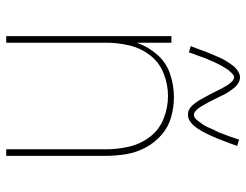

<svg xmlns="http://www.w3.org/2000/svg" viewBox="-107 -683 790 616"><g transform="rotate(90 288.0 -375.0)"><path d="M96 0H117V-320Q117 -357 125.5 -394Q134 -431 157 -461Q180 -491 215.5 -505Q251 -519 288 -519Q325 -519 360.5 -505Q396 -491 419 -461Q442 -431 450.5 -394Q459 -357 459 -320V0H480V-320Q480 -353 474.5 -385.5Q469 -418 453.5 -447Q438 -476 413 -498Q388 -520 356 -529Q324 -538 292 -538Q253 -538 216.5 -525.5Q180 -513 154.5 -483.5Q129 -454 117 -418V-530H96ZM348 -583Q358 -583 366.5 -588Q375 -593 381 -599.5Q387 -606 393 -615Q399 -624 402 -629.5Q405 -635 408.5 -642.5Q412 -650 416 -658Q420 -666 423.5 -675Q427 -684 431 -694.5Q435 -705 439.5 -716.5Q444 -728 448 -741L428 -747Q426 -740 423.5 -733.5Q421 -727 419 -720.5Q417 -714 414.5 -708Q412 -702 410 -696.5Q408 -691 406 -685.5Q404 -680 401.5 -675.5Q399 -671 397 -666.5Q395 -662 393 -658Q391 -654 389.5 -650Q388 -646 386 -642.5Q384 -639 382.5 -636Q381 -633 377.5 -628.5Q374 -624 370.5 -619Q367 -614 364.5 -611Q362 -608 357.5 -605Q353 -602 348 -602Q343 -602 338 -606Q333 -610 328.5 -615.5Q324 -621 321.5 -625.5Q319 -630 316 -635Q313 -640 310 -645.5Q307 -651 304 -657Q301 -663 298 -669Q295 -675 292 -681Q289 -687 286.5 -692.5Q284 -698 281 -703.5Q278 -709 274.5 -714Q271 -719 267.5 -724Q264 -729 260 -733.5Q256 -738 251 -741.5Q246 -745 240.5 -747.5Q235 -750 228 -750Q219 -750 210 -744.5Q201 -739 195.5 -733Q190 -727 184 -718Q178 -709 174.5 -703.5Q171 -698 167.5 -690.5Q164 -683 160.5 -675Q157 -667 153 -657.5Q149 -648 145 -637.5Q141 -627 137 -615.5Q133 -604 128 -592L148 -586Q150 -593 152.5 -599.5Q155 -606 157.5 -612.5Q160 -619 162 -625Q164 -631 166 -636.5Q168 -642 170.5 -647Q173 -652 175 -657Q177 -662 179 -666.5Q181 -671 183 -675Q185 -679 187 -683Q189 -687 191 -690.5Q193 -694 194.5 -696.5Q196 -699 199 -704Q202 -709 205.5 -713.5Q209 -718 212 -721Q215 -724 219 -727.5Q223 -731 228 -731Q233 -731 238 -727Q243 -723 247.5 -717.5Q252 -712 254.5 -707.5Q257 -703 260 -698Q263 -693 266 -687Q269 -681 272 -675Q275 -669 278 -663Q281 -657 284 -651.5Q287 -646 290 -640.5Q293 -635 296 -629.5Q299 -624 302 -619Q305 -614 308.5 -609Q312 -604 316 -599.5Q320 -595 325 -591Q330 -587 335.5 -585Q341 -583 348 -583Z"/></g></svg>

Font: Iosevka Sparkle Thin
Style: Regular
Weight: 100
Designer: Belleve Invis
Foundry: Belleve Invis
Version: Version 4.5.0; ttfautohint (v1.8.3)